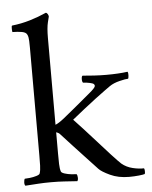

<svg xmlns="http://www.w3.org/2000/svg" viewBox="-50 -720 606 767"><g transform="rotate(-5 252.5 -337.0)"><path d="M162 -113Q162 -91 162.5 -72Q163 -53 167 -41Q169 -36 181.5 -32Q194 -28 208.5 -26.5Q223 -25 229 -25Q232 -21 232.5 -11Q233 -1 229 3Q199 1 176 -0.5Q153 -2 124 -2Q96 -2 73.5 -0.5Q51 1 21 3Q17 -1 17.5 -11Q18 -21 21 -25Q27 -25 41 -26.5Q55 -28 68 -32Q81 -36 82 -41Q86 -53 86.5 -72Q87 -91 87 -113V-545Q87 -556 86.5 -571.5Q86 -587 82 -596Q78 -607 60.5 -610Q43 -613 23 -613Q22 -613 21.5 -625.5Q21 -638 24 -639Q61 -643 96 -653.5Q131 -664 162 -678Q166 -678 169.5 -672.5Q173 -667 173 -662Q173 -662 167.5 -640Q162 -618 162 -577V-229Q175 -234 196.5 -251Q218 -268 243 -289Q281 -321 306.5 -342Q332 -363 332 -370Q332 -378 322.5 -381Q313 -384 302 -385.5Q291 -387 286 -387Q282 -392 282.5 -403Q283 -414 287 -415Q308 -413 333 -411.5Q358 -410 381 -410Q432 -410 467 -415Q470 -411 469.5 -400.5Q469 -390 467 -387Q457 -387 432.5 -381Q408 -375 392 -364Q388 -361 371 -349Q354 -337 330.5 -319Q307 -301 281.5 -281Q256 -261 234 -243Q271 -204 307 -163.5Q343 -123 371 -92.5Q399 -62 410 -52Q429 -36 454.5 -30Q480 -24 499 -25Q501 -23 501.5 -14.5Q502 -6 500 -2Q495 0 476 2Q457 4 437 4Q394 4 361 -11.5Q328 -27 317 -39Q317 -39 303.5 -53.5Q290 -68 268 -91.5Q246 -115 222 -141Q198 -167 177 -190Q174 -194 168 -196.5Q162 -199 162 -199Z"/></g></svg>

Font: Amiri Quran
Style: Regular
Weight: 400
Designer: Khaled Hosny
Version: Version 0.117